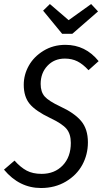

<svg xmlns="http://www.w3.org/2000/svg" viewBox="-34 -922 510 954"><path d="M418.9 -901.9 453.1 -865.2 325.2 -753.9H274.9L180.2 -869.1L213.9 -901.9L307.1 -821.8ZM291 -699.2Q390.6 -699.2 456.1 -618.2L405.8 -573.2Q377.9 -603.5 350.6 -617.2Q323.2 -630.9 288.1 -630.9Q235.4 -630.9 201.7 -595Q168 -559.1 168 -504.9Q168 -465.3 188 -442.6Q208 -419.9 265.1 -393.1Q335.4 -360.8 369.1 -320.8Q402.8 -280.8 402.8 -214.8Q402.8 -154.3 375 -103Q347.2 -51.8 293.2 -19.8Q239.3 12.2 169.9 12.2Q62 12.2 -14.2 -79.1L38.1 -124Q68.4 -90.3 98.6 -74.2Q128.9 -58.1 172.9 -58.1Q237.3 -58.1 277.6 -100.1Q317.9 -142.1 317.9 -211.9Q317.9 -256.3 296.4 -282Q274.9 -307.6 214.8 -335.9Q143.1 -370.1 113.5 -405.8Q84 -441.4 84 -501Q84 -550.3 108.9 -595.2Q133.8 -640.1 182.1 -669.7Q230.5 -699.2 291 -699.2Z"/></svg>

Font: Fira Sans Compressed Book
Style: Italic
Weight: 350
Width: 3
Italic angle: -8°
Designer: Carrois Corporate & Edenspiekermann AG
Foundry: Carrois Corporate GbR & Edenspiekermann AG
Version: Version 4.203;PS 004.203;hotconv 1.0.88;makeotf.lib2.5.64775